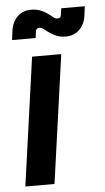

<svg xmlns="http://www.w3.org/2000/svg" viewBox="-54 -785 448 820"><g transform="rotate(-5 170.5 -375.0)"><path d="M21 0 98 -550H223L146 0ZM248.5 -623Q222 -623 202.2 -633.5Q182.5 -644 172 -652Q165 -657.5 156.8 -663.8Q148.5 -670 139 -670Q132.5 -670 128.8 -666.5Q125 -663 124 -657L120 -628H19L24 -667Q29 -704.5 52 -727.2Q75 -750 111.5 -750Q135.5 -750 154.8 -741.5Q174 -733 185 -724Q195 -716 203.2 -709.5Q211.5 -703 221 -703Q228 -703 231.8 -706.5Q235.5 -710 236 -716L240 -745H341L336 -706Q331 -668.5 308 -645.8Q285 -623 248.5 -623Z"/></g></svg>

Font: Mohave Light
Style: Bold Italic
Weight: 700
Italic angle: -8°
Version: Version 2.003